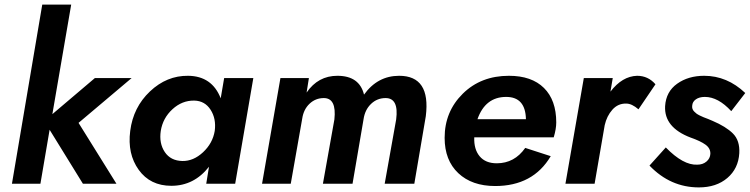

<svg xmlns="http://www.w3.org/2000/svg" viewBox="-20 -800 3265 836"><path d="M393 -460H553L322 -265L487 0H341L196 -235L156 0H32L164 -780H290L208 -303Z M547 -230Q560 -333 633 -402Q706 -471 799 -470Q903 -469 941 -372L956 -460H1083L1004 0H878L890 -74Q825 9 726 9Q634 9 584 -60.5Q534 -130 547 -230ZM680 -230Q672 -176 697.5 -138Q723 -100 774 -99Q822 -98 864 -137Q906 -176 915 -230Q922 -283 897 -322Q872 -361 826 -362Q773 -363 731 -324.5Q689 -286 680 -230Z M1834 -294 1784 0H1655L1705 -280Q1717 -373 1659 -373Q1622 -373 1595.5 -347.5Q1569 -322 1563 -281L1515 0H1386L1436 -280Q1446 -373 1390 -373Q1354 -373 1328 -348.5Q1302 -324 1296 -284L1246 0H1121L1201 -460H1325L1315 -397Q1365 -470 1449 -470Q1545 -470 1565 -388Q1624 -470 1718 -470Q1856 -470 1834 -294Z M2136 10Q2035 10 1975.5 -46Q1916 -102 1916 -200Q1916 -314 1995 -392Q2074 -470 2196 -470Q2295 -470 2348.5 -417Q2402 -364 2402 -267Q2402 -239 2391 -202H2045Q2043 -150 2068.5 -119.5Q2094 -89 2143 -89Q2220 -89 2267 -156L2378 -120Q2301 10 2136 10ZM2184 -378Q2093 -378 2059 -281H2270Q2268 -378 2184 -378Z M2760 -324Q2731 -349 2707 -349Q2671 -350 2646.5 -322.5Q2622 -295 2613 -255L2569 0H2442L2522 -460H2648L2638 -401Q2689 -468 2754 -470Q2802 -470 2834 -433Z M2879 -158Q2955 -80 3016 -83Q3040 -83 3056 -96.5Q3072 -110 3073 -130Q3074 -154 3052 -170Q3030 -186 2987 -201Q2871 -245 2876 -338Q2880 -401 2928.5 -435.5Q2977 -470 3046 -470Q3146 -470 3225 -395L3164 -316Q3107 -378 3049 -378Q3025 -378 3010 -367.5Q2995 -357 2994 -340Q2993 -333 2995 -326.5Q2997 -320 3002.5 -314.5Q3008 -309 3012.5 -305.5Q3017 -302 3027 -297Q3037 -292 3043.5 -289.5Q3050 -287 3063 -282Q3076 -277 3082 -274Q3141 -249 3171.5 -218.5Q3202 -188 3199 -133Q3195 -66 3147 -25Q3099 16 3023 16Q2899 16 2808 -79Z"/></svg>

Font: Jost* 600 Semi
Style: Italic
Weight: 600
Italic angle: -10°
Version: Version 3.500